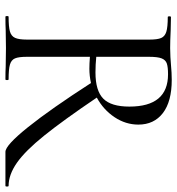

<svg xmlns="http://www.w3.org/2000/svg" viewBox="8 -676 668 725"><g transform="rotate(90 342.5 -314.0)"><path d="M682 0H554Q529 0 460.5 -85.5Q392 -171 294 -323Q267 -317 240 -317Q221 -317 195 -319V-81Q195 -50 201 -36Q207 -22 224.5 -17Q242 -12 280 -12Q283 -12 283 -6Q283 0 280 0Q249 0 232 -1L162 -2L94 -1Q76 0 44 0Q41 0 41 -6Q41 -12 44 -12Q82 -12 99.5 -17Q117 -22 123.5 -36.5Q130 -51 130 -81V-544Q130 -574 124 -588Q118 -602 100.5 -607.5Q83 -613 45 -613Q42 -613 42 -619Q42 -625 45 -625L94 -624Q136 -622 162 -622Q180 -622 196 -623Q212 -624 224 -625Q256 -628 282 -628Q364 -628 407.5 -594.5Q451 -561 451 -502Q451 -454 423 -412Q395 -370 349 -345Q435 -218 492.5 -146.5Q550 -75 595 -43.5Q640 -12 682 -12Q685 -12 685 -6Q685 0 682 0ZM254 -340Q323 -340 353 -369.5Q383 -399 383 -468Q383 -614 261 -614Q234 -614 220.5 -609.5Q207 -605 201 -590Q195 -575 195 -542V-343Q224 -340 254 -340Z"/></g></svg>

Font: Cormorant Garamond
Style: Regular
Weight: 400
Designer: Christian Thalmann (Catharsis Fonts)
Version: Version 3.000